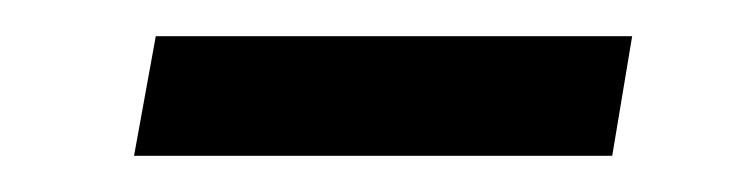

<svg xmlns="http://www.w3.org/2000/svg" viewBox="-20 -339 408 106"><path d="M54 -253 66 -319H329L318 -253Z"/></svg>

Font: Celebes
Style: Italic
Weight: 400
Italic angle: -10°
Designer: Anugrah Pasau
Foundry: Lafontype
Version: Version 1.000; ttfautohint (v1.8.4)